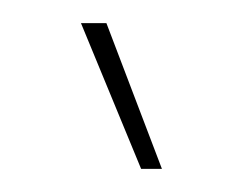

<svg xmlns="http://www.w3.org/2000/svg" viewBox="-20 -740 210 166"><path d="M102 -594H120L72 -720H50Z"/></svg>

Font: Fixel Text Thin
Style: Regular
Weight: 100
Width: 4
Designer: AlfaBravo + MacPaw
Foundry: Kyrylo Tkachov, Marchela Mozhyna, Serhii Makarenko, Maria Weinstein, Zakhar Kryvoshyya
Version: Version 1.211